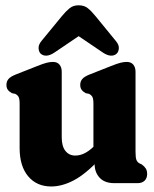

<svg xmlns="http://www.w3.org/2000/svg" viewBox="-20 -683 576 716"><path d="M332.8 -72V-94L328.4 -96.1V-296.1Q328.4 -314 324.6 -321.4Q320.7 -328.7 311.8 -333.1L299.7 -335.5Q288.5 -341.9 283.9 -348.9Q279.2 -355.9 279.2 -366.7Q279.2 -379.1 286.6 -388.1Q294 -397.1 312.8 -404.7L393.9 -436.7Q416.4 -445.7 429 -448.9Q441.7 -452.1 452.5 -452.1Q468.8 -452.1 477.1 -441.9Q485.4 -431.8 485.4 -415.3V-116.8Q485.4 -95 488.8 -86.6Q492.3 -78.2 499.4 -74.2L508.7 -69.8Q518.5 -62.8 523.6 -54.7Q528.7 -46.7 528.7 -34.2Q528.7 -18.1 519 -9Q509.4 0 492.7 0H405.9Q370.4 0 351.6 -20.2Q332.8 -40.4 332.8 -72ZM53.2 -131V-296.1Q53.2 -314 49.4 -321.4Q45.5 -328.7 36.6 -333.1L24.5 -335.5Q13.3 -341.9 8.7 -348.9Q4 -355.9 4 -366.7Q4 -379.1 11.4 -388.1Q18.8 -397.1 37.6 -404.7L118.7 -436.7Q141.2 -445.7 153.8 -448.9Q166.5 -452.1 177.3 -452.1Q193.6 -452.1 201.9 -441.9Q210.2 -431.8 210.2 -415.3V-170.9Q210.2 -137.7 223.9 -120.3Q237.6 -102.9 260.7 -102.9Q277.3 -102.9 293.9 -110.7Q310.6 -118.6 327.7 -134.9L342.6 -149.2L372.3 -111L352.9 -90.6Q299 -33.5 255.3 -10.6Q211.6 12.4 171.1 12.4Q116.9 12.4 85.1 -25.5Q53.2 -63.4 53.2 -131ZM308 -571.6H238.7L364.1 -486.7Q380.1 -476.2 393 -475.5Q406 -474.8 415.1 -482.9Q422.5 -490.2 423.2 -503.1Q424 -516.1 411.7 -530.5L336.3 -622.7Q321.2 -641.3 307.6 -652.3Q294 -663.3 273 -663.3Q253.1 -663.3 239.4 -652.2Q225.8 -641.2 210.6 -622.7L134.9 -530.5Q123.1 -516.2 123.9 -503.1Q124.7 -490.1 131.6 -482.9Q140.8 -474.8 153.6 -475.5Q166.4 -476.2 182.5 -486.7Z"/></svg>

Font: Fraunces 144pt S100 Black
Style: Regular
Weight: 900
Version: Version 1.000